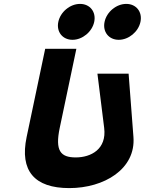

<svg xmlns="http://www.w3.org/2000/svg" viewBox="-20 -965 742 984"><path d="M390.2 -945C339.2 -945 289.6 -904 278.9 -853C268.1 -802 300.5 -761 351.5 -761C402.5 -761 452.1 -802 462.9 -853C473.6 -904 441.2 -945 390.2 -945ZM627.2 -945C576.2 -945 526.6 -904 515.9 -853C505.1 -802 537.5 -761 588.5 -761C639.5 -761 689.1 -802 699.9 -853C710.6 -904 678.2 -945 627.2 -945ZM639.1 -587.5H479.3L513.9 -309.5C527.5 -200.5 446.4 -158.2 368.2 -158.2C290 -158.2 261.5 -192.2 286.1 -309.5L371.4 -715H211.6L116.5 -262.8C80 -89.4 156.7 -1 335.2 -1C513.7 -1 676.5 -98.6 663.9 -262.8Z"/></svg>

Font: Hussar
Style: BdOblTwo
Weight: 700
Foundry: Cannot Into Space Fonts
Version: Version 2.00